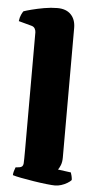

<svg xmlns="http://www.w3.org/2000/svg" viewBox="-66 -834 429 868"><g transform="rotate(5 148.5 -400.0)"><path d="M218 0Q205 0 178 -3Q151 -6 119.5 -11Q88 -16 62 -21Q36 -26 24 -30Q24 -38 27 -48.5Q30 -59 33 -66L50 -68Q67 -70 68 -87Q69 -104 69 -147V-682Q69 -690 64.5 -698.5Q60 -707 49 -710L-10 -726Q-8 -743 -2.5 -755Q3 -767 7 -772Q18 -776 43 -782.5Q68 -789 99 -794.5Q130 -800 159 -800Q199 -800 220.5 -777.5Q242 -755 242 -717V-129Q242 -108 236 -93.5Q230 -79 225 -73L284 -65Q286 -60 288.5 -49.5Q291 -39 291 -31Q285 -24 272.5 -16.5Q260 -9 245.5 -4.5Q231 0 218 0Z"/></g></svg>

Font: Texturina 12pt Black
Style: Regular
Weight: 900
Designer: Guillermo Torres Carreño
Foundry: Omnibus-Type
Version: Version 1.002